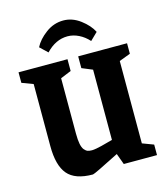

<svg xmlns="http://www.w3.org/2000/svg" viewBox="-120 -903 881 1008"><g transform="rotate(-15 320.5 -399.5)"><path d="M200.2 -668 159.2 -707Q178.7 -745.6 222.2 -777.8Q265.6 -810.1 317.9 -810.1Q366.7 -810.1 409.9 -777.6Q453.1 -745.1 472.2 -707L432.1 -668Q408.7 -694.3 378.7 -709.2Q348.6 -724.1 317.9 -724.1Q252.9 -724.1 200.2 -668ZM259.8 11.2Q163.6 11.2 122.8 -37.1Q82 -85.4 82 -189.9V-527.8L21 -550.8V-607.9H287.1V-543.9L229 -520V-219.2Q229 -184.6 233.4 -162.6Q237.8 -140.6 246.6 -130.1Q255.4 -119.6 264.6 -116.2Q273.9 -112.8 288.1 -112.8Q296.9 -112.8 313 -115.7Q329.1 -118.7 341.1 -121.8Q353 -125 375.2 -130.9Q397.5 -136.7 402.8 -138.2V-520L345.2 -543.9V-607.9H610.8V-550.8L549.8 -527.8V-80.1L610.8 -57.1V0H430.2L408.2 -60.1Q268.6 11.2 259.8 11.2Z"/></g></svg>

Font: Grenze
Style: Bold
Weight: 700
Designer: Renata Polastri
Foundry: Omnibus-Type
Version: Version 1.002;PS 001.002;hotconv 1.0.88;makeotf.lib2.5.64775